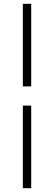

<svg xmlns="http://www.w3.org/2000/svg" viewBox="-20 -854 284 1009"><path d="M100 -400V-834H144V-400ZM100 135V-299H144V135Z"/></svg>

Font: Baskervville
Style: Regular
Weight: 400
Designer: Alexis Faudot, Rémi Forte, Morgane Pierson, Rafael Ribas, Tanguy Vanlaeys, Rosalie Wagner, Thomas Huot-Marchand
Foundry: ANRT
Version: Version 1.100